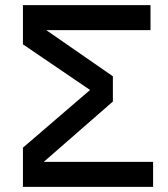

<svg xmlns="http://www.w3.org/2000/svg" viewBox="-20 -725 651 745"><path d="M69 0V-152L361 -403L363 -353L69 -553V-705H564V-608H161V-607L418 -429V-331L151 -98V-97H574V0Z"/></svg>

Font: TikTok Sans 24pt Medium
Style: Regular
Weight: 500
Version: Version 4.000